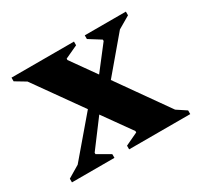

<svg xmlns="http://www.w3.org/2000/svg" viewBox="-105 -590 758 724"><g transform="rotate(-30 274.5 -228.0)"><path d="M18 0V-16L70 -47L208 -209L63 -413L18 -440V-456H290V-440L234 -414V-408L310 -301L388 -402V-408L337 -440V-456H516V-440L463 -409L338 -261L492 -43L533 -16V0H267V-16L322 -42V-48L235 -170L148 -54V-48L203 -16V0Z"/></g></svg>

Font: Spectral
Style: Bold
Weight: 700
Designer: Jean-Baptiste Levee
Foundry: Production Type
Version: Version 2.001